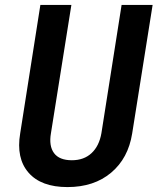

<svg xmlns="http://www.w3.org/2000/svg" viewBox="-20 -750 640 780"><path d="M254 10Q147 10 96 -48.5Q45 -107 62 -208L144 -730H270L187 -209Q178 -157 199.5 -128Q221 -99 272 -99Q321 -99 352 -128Q383 -157 392 -209L474 -730H600L517 -208Q501 -107 431.5 -48.5Q362 10 254 10Z"/></svg>

Font: JetBrains Mono NL
Style: Bold Italic
Weight: 700
Italic angle: -9°
Designer: Philipp Nurullin, Konstantin Bulenkov
Foundry: JetBrains
Version: Version 2.304; ttfautohint (v1.8.4.7-5d5b)